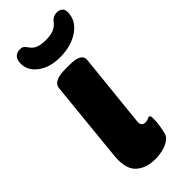

<svg xmlns="http://www.w3.org/2000/svg" viewBox="-237 -756 803 803"><g transform="rotate(-45 164.5 -355.0)"><path d="M154 8Q98 8 66 -22.5Q34 -53 42 -128L78 -488Q82 -525 153 -525H179Q215 -525 231 -515Q247 -505 245 -488L211 -159Q208 -130 233 -130Q242 -130 249 -133.5Q256 -137 259 -137Q264 -137 266 -131.5Q268 -126 267 -111Q267 -99 264 -78Q261 -57 256 -38Q251 -23 234.5 -12.5Q218 -2 196.5 3Q175 8 154 8ZM172 -575Q113 -575 75 -603Q37 -631 37 -673Q37 -696 48 -707Q59 -718 77 -718Q89 -718 95.5 -713Q102 -708 109 -697Q120 -681 137.5 -674.5Q155 -668 183 -668Q208 -668 226.5 -675Q245 -682 257 -698Q272 -718 295 -718Q309 -718 319 -710.5Q329 -703 329 -687Q329 -638 284.5 -606.5Q240 -575 172 -575Z"/></g></svg>

Font: Asap Semi Expanded Semi Expanded ExtraBold
Style: Italic
Weight: 800
Width: 6
Italic angle: -6°
Designer: Pablo Cosgaya
Foundry: Omnibus-Type
Version: Version 3.001; ttfautohint (v1.8.4.7-5d5b)